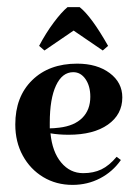

<svg xmlns="http://www.w3.org/2000/svg" viewBox="-20 -511 385 540"><path d="M308 -70 320 -61Q297 -28 261.5 -9.5Q226 9 184 9Q138 9 101.5 -13Q65 -35 44 -73.5Q23 -112 23 -161Q23 -239 70.5 -285.5Q118 -332 197 -332Q253 -332 288.5 -305.5Q324 -279 324 -237Q324 -189 283.5 -160.5Q243 -132 173 -132Q145 -132 122 -136Q127 -84 152 -54Q177 -24 214 -24Q243 -24 265 -34.5Q287 -45 308 -70ZM120 -166V-150Q131 -150 147 -152Q189 -157 211.5 -179.5Q234 -202 234 -239Q234 -269 220.5 -288.5Q207 -308 186 -308Q155 -308 137.5 -270.5Q120 -233 120 -166ZM269 -369 187 -425 105 -369 90 -382Q109 -418 131 -447.5Q153 -477 170 -491H204Q237 -465 284 -382Z"/></svg>

Font: Katibeh
Style: Regular
Weight: 400
Designer: Arabic design by Kourosh Beigpour, Latin design by Eduardo Tunni, engineering by Lasse Fister
Version: Version 1.0010g